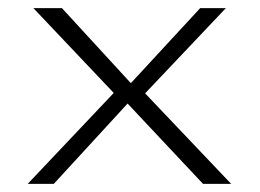

<svg xmlns="http://www.w3.org/2000/svg" viewBox="-20 -471 637 471"><path d="M48 -20H112L293 -217L478 -20H547L336 -242L534 -451H471L301 -267L132 -451H62L259 -243Z"/></svg>

Font: Charger Sport
Style: ExLit
Weight: 200
Designer: Jasper
Foundry: Cannot Into Space Fonts
Version: Version 1.1